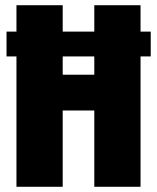

<svg xmlns="http://www.w3.org/2000/svg" viewBox="-20 -715 602 735"><path d="M557 -594V-499H518V0H341V-292H220V0H43V-499H5V-594H43V-695H220V-594H341V-695H518V-594ZM341 -429V-499H220V-429Z"/></svg>

Font: Fira Sans Extra Condensed ExtraBold
Style: Regular
Weight: 800
Width: 1
Designer: Carrois Corporate & Edenspiekermann AG
Foundry: Carrois Corporate GbR & Edenspiekermann AG
Version: Version 4.203